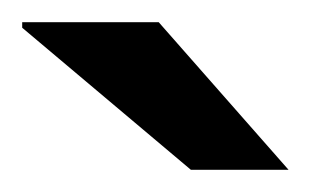

<svg xmlns="http://www.w3.org/2000/svg" viewBox="-20 -744 280 173"><path d="M240 -591H152L0 -719V-724H123Z"/></svg>

Font: Archivo Expanded
Style: Regular
Weight: 400
Width: 7
Designer: Hector Gatti
Foundry: Omnibus-Type
Version: Version 2.001